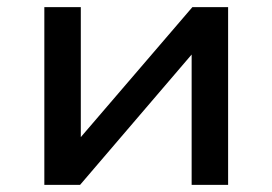

<svg xmlns="http://www.w3.org/2000/svg" viewBox="-20 -517 762 537"><path d="M104 0V-497H206V-130H203L518 -497H618V0H516V-368H519L204 0Z"/></svg>

Font: Nunito Sans 7pt SemiExpanded Medium
Style: Regular
Weight: 500
Width: 6
Designer: Vernon Adams
Foundry: Vernon Adams
Version: Version 3.101;gftools[0.9.27]